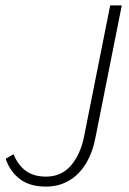

<svg xmlns="http://www.w3.org/2000/svg" viewBox="-20 -679 476 711"><path d="M150 12Q90 12 53.5 -16Q17 -44 1 -91L30 -108Q47 -67 76 -46Q105 -25 151 -25Q208 -25 243.5 -67Q279 -109 292 -177L388 -659H431L334 -172Q324 -117 299.5 -75.5Q275 -34 237 -11Q199 12 150 12Z"/></svg>

Font: Source Sans 3 Light
Style: Italic
Weight: 300
Italic angle: -11°
Designer: Paul D. Hunt
Foundry: Adobe
Version: Version 3.046;hotconv 1.0.118;makeotfexe 2.5.65603